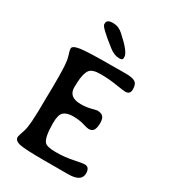

<svg xmlns="http://www.w3.org/2000/svg" viewBox="-212 -1012 1005 1121"><g transform="rotate(30 290.0 -452.0)"><path d="M173.3 -867.2V-874Q173.3 -899.9 213.9 -899.9H218.8L221.7 -899.4Q252.4 -899.4 283.7 -871.6Q370.6 -794.4 370.6 -761.2V-753.9Q370.6 -739.3 352.5 -739.3H344.7Q314 -739.3 278.8 -766.6Q173.3 -848.6 173.3 -867.2ZM205.6 -461.4Q205.6 -395 286.6 -395Q323.2 -395 355 -403.3Q386.7 -411.6 389.6 -411.6Q416 -411.6 428.7 -399.4Q441.4 -387.2 441.4 -356.2Q441.4 -325.2 432.4 -308.8Q423.3 -292.5 398.4 -292.5Q389.6 -292.5 358.4 -302Q327.1 -311.5 285.4 -311.5Q243.7 -311.5 223.1 -293.7Q202.6 -275.9 202.6 -218.8Q202.6 -122.6 225.6 -97.2Q241.2 -79.6 298.8 -79.6Q301.3 -79.6 303.7 -79.6Q359.4 -79.6 413.6 -90.8Q469.7 -102.5 484.4 -102.5Q516.6 -102.5 517.1 -60.1Q517.1 -3.9 427.2 -3.9H260.3Q139.6 -3.9 102.1 -11.7Q64.5 -19.5 64.5 -44.9Q64.5 -53.7 79.6 -96.4Q94.7 -139.2 94.7 -311L95.2 -348.1L95.7 -366.7L96.2 -403.8V-468.8Q96.2 -566.4 85 -600.3Q73.7 -634.3 73.7 -647Q73.7 -666 122.1 -673.3Q170.4 -680.7 335 -680.7L390.6 -681.2H427.2Q471.2 -681.2 489.7 -669.2Q508.3 -657.2 508.3 -622.6Q508.3 -587.9 476.6 -587.9Q461.9 -587.9 409.4 -596.4Q356.9 -605 301.5 -605Q246.1 -605 229 -583Q205.6 -553.2 205.6 -461.4Z"/></g></svg>

Font: Averia Gruesa Libre
Style: Regular
Weight: 500
Italic angle: -1.70001°
Version: Version 1.001